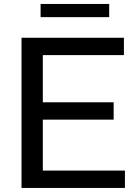

<svg xmlns="http://www.w3.org/2000/svg" viewBox="-20 -926 678 946"><path d="M86 0V-740H590.5V-654.5H191V-422H540V-336.5H191V-85.5H595.5V0ZM180 -841.5V-906.5H518V-841.5Z"/></svg>

Font: Encode Sans Semi Expanded Medium
Style: Regular
Weight: 500
Width: 6
Designer: Multiple Designers
Foundry: Impallari Type
Version: Version 3.000; ttfautohint (v1.8.3) -l 8 -r 50 -G 200 -x 14 